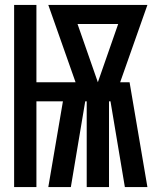

<svg xmlns="http://www.w3.org/2000/svg" viewBox="-20 -755 640 775"><path d="M37 0V-735H127V-423H285L175 -735H575L465 -423H503L575 0H484L426 -346H420V0H330V-346H324L266 0H175L234 -346H127V0ZM375 -423 457 -658H293Z"/></svg>

Font: R Plex Mono
Style: Bold
Weight: 700
Monospace: yes
Designer: Belleve Invis
Foundry: Belleve Invis
Version: Version 31.8.0